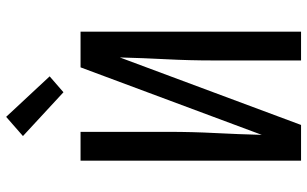

<svg xmlns="http://www.w3.org/2000/svg" viewBox="-212 -812 1023 640"><g transform="rotate(-90 300.0 -491.5)"><path d="M85 0V-735H181V-441Q181 -363 177 -286Q173 -209 171 -131L396 -735H515V0H419V-294Q419 -372 423 -449Q427 -526 429 -604L204 0ZM313 -792 167 -927 231 -983 366 -838Z"/></g></svg>

Font: Iosevka Fixed Medium Extended
Style: Regular
Weight: 500
Width: 7
Monospace: yes
Designer: Belleve Invis
Foundry: Belleve Invis
Version: Version 24.1.1; ttfautohint (v1.8.4)